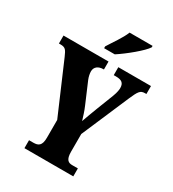

<svg xmlns="http://www.w3.org/2000/svg" viewBox="-219 -1051 1057 1171"><g transform="rotate(30 310.0 -465.5)"><path d="M256 -784V-771H331C390 -809 484 -886 505 -921V-931H343C326 -886 281 -825 256 -784ZM140 0H484V-56H444C418 -56 397 -66 397 -123V-248L540 -581C567 -643 577 -658 609 -658H619V-714H389V-658H405C445 -658 463 -645 463 -609C463 -600 461 -579 449 -548L405 -435C389 -392 373 -352 362 -319C352 -350 346 -374 330 -411L269 -554C261 -573 257 -594 257 -609C257 -640 281 -658 317 -658H320V-714H3V-658H14C50 -658 56 -645 74 -605L227 -249V-124C227 -67 205 -56 170 -56H140Z"/></g></svg>

Font: Noto Serif Ethiopic ExtraCondensed Black
Style: Regular
Weight: 900
Width: 2
Designer: Monotype Design Team
Foundry: Monotype Imaging Inc.
Version: Version 2.102